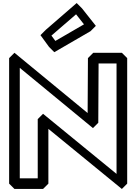

<svg xmlns="http://www.w3.org/2000/svg" viewBox="-20 -1207 896 1262"><path d="M318 -973 480 -1113 532 -1047 344 -938ZM281 -1011 246 -976 302 -899 337 -864 575 -1002 610 -1037 519 -1152 484 -1187ZM110 -35V-761L591 -365L626 -400L628 -790H746V-64L263 -459L228 -424V-35ZM40 0 75 35H263L298 0V-360L781 35L816 0V-825L781 -860H593L558 -825L556 -464L75 -860L40 -825Z"/></svg>

Font: Hussar Press
Style: Bold
Weight: 700
Foundry: Cannot Into Space Fonts
Version: Version 1.43